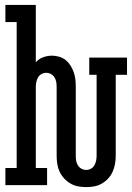

<svg xmlns="http://www.w3.org/2000/svg" viewBox="-20 -755 540 783"><path d="M331 8Q315 8 298.5 5Q282 2 267.5 -6.5Q253 -15 241.5 -27.5Q230 -40 223 -55Q216 -70 213.5 -86.5Q211 -103 211 -120V-400Q211 -410 209.5 -420Q208 -430 202.5 -439Q197 -448 188 -453Q179 -458 169 -458Q158 -458 149 -453Q140 -448 135 -439Q130 -430 128 -420Q126 -410 126 -400V-70H172V0H2V-70H48V-665H2V-735H126V-501Q138 -515 156 -521.5Q174 -528 192 -528Q207 -528 222 -523.5Q237 -519 248.5 -509.5Q260 -500 268 -487Q276 -474 281 -459.5Q286 -445 287.5 -430Q289 -415 289 -400V-120Q289 -110 290.5 -100Q292 -90 297.5 -81Q303 -72 312 -67Q321 -62 331 -62Q342 -62 351 -67Q360 -72 365 -81Q370 -90 372 -100Q374 -110 374 -120V-450H344V-520H498V-450H452V-120Q452 -103 449 -86.5Q446 -70 439.5 -55Q433 -40 421.5 -27.5Q410 -15 395.5 -6.5Q381 2 364.5 5Q348 8 331 8Z"/></svg>

Font: Iosevka Slab
Style: Regular
Weight: 400
Monospace: yes
Designer: Belleve Invis
Foundry: Belleve Invis
Version: Version 11.2.4; ttfautohint (v1.8.3)